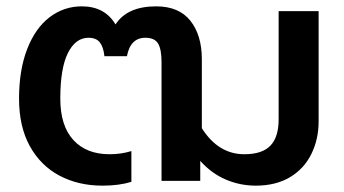

<svg xmlns="http://www.w3.org/2000/svg" viewBox="-20 -570 1084 605"><path d="M40 -259Q40 -349 65.5 -415Q91 -481 136 -515.5Q181 -550 238 -550Q310 -550 344 -493Q381 -550 472 -550Q544 -550 580 -504.5Q616 -459 616 -383V-166Q668 -84 750 -84Q806 -84 832 -111Q858 -138 858 -194V-535H984V-188Q984 -131 961 -84.5Q938 -38 893.5 -11.5Q849 15 786 15Q737 15 692 -4Q647 -23 611 -63V0H489V-374Q489 -415 478 -433Q467 -451 438 -451Q391 -451 380 -393H309Q306 -422 294.5 -436.5Q283 -451 259 -451Q218 -451 194 -403Q170 -355 170 -259Q170 -174 211 -129Q252 -84 325 -84Q362 -84 394 -94V3Q355 15 303 15Q227 15 167.5 -16.5Q108 -48 74 -109.5Q40 -171 40 -259Z"/></svg>

Font: Prompt Medium
Style: Regular
Weight: 500
Designer: Katatrad Team
Foundry: CadsonDemak
Version: Version 1.001